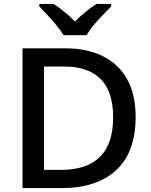

<svg xmlns="http://www.w3.org/2000/svg" viewBox="-20 -961 773 981"><path d="M673 -364Q673 -183 573.5 -91.5Q474 0 295 0H95V-714H316Q425 -714 505.5 -674Q586 -634 629.5 -556.5Q673 -479 673 -364ZM558 -361Q558 -495 493.5 -558Q429 -621 310 -621H205V-93H291Q558 -93 558 -361ZM305 -781Q291 -804 269 -831Q247 -858 223 -883.5Q199 -909 181 -928V-941H254Q280 -924 308.5 -901Q337 -878 363 -851Q389 -878 418 -901Q447 -924 473 -941H548V-928Q529 -909 504.5 -883.5Q480 -858 457.5 -831Q435 -804 423 -781Z"/></svg>

Font: Noto Sans Sora Sompeng Medium
Style: Regular
Weight: 500
Designer: Monotype Design Team. David Williams.
Foundry: Monotype Imaging Inc.
Version: Version 2.101; ttfautohint (v1.8.4.7-5d5b)